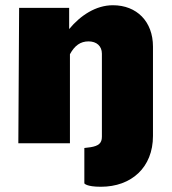

<svg xmlns="http://www.w3.org/2000/svg" viewBox="-20 -547 658 733"><path d="M365 166C482 166 564 92 564 -28V-369C564 -465 502 -527 411 -527C346 -527 287 -488 244 -436V-517H53L50 0H247V-340C265 -373 287 -389 318 -389C349 -389 369 -371 369 -342V-25C369 0 356 10 326 15L302 18V153C302 153 309 166 365 166Z"/></svg>

Font: United Sans Black
Style: Regular
Weight: 900
Designer: Pablo Impallari, Rodrigo Fuenzalida (Modified by Dan O. Williams)
Version: Version 1.000;PS 001.000;hotconv 1.0.88;makeotf.lib2.5.64775